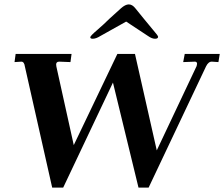

<svg xmlns="http://www.w3.org/2000/svg" viewBox="-20 -842 1018 872"><path d="M77 -562 46 -560 51 -597H305L300 -560L249 -562Q235 -562 235 -549L236 -540L315 -183L513 -597H593L692 -159L873 -542Q875 -550 875 -552Q875 -562 865 -562L812 -560L819 -597H978L972 -560L943 -562Q927 -563 916 -541L655 10H609L493 -467L267 10H217L93 -540Q90 -562 77 -562ZM390 -673Q390 -679 423 -707Q453 -733 476 -756L529 -804Q549 -822 565 -822Q581 -822 595 -804L634 -756Q654 -731 677 -704Q698 -680 698 -675Q698 -666 684 -666Q670 -666 653 -678L553 -744L435 -678Q416 -666 401 -666Q390 -666 390 -673Z"/></svg>

Font: Unna
Style: Bold Italic
Weight: 700
Italic angle: -8.05°
Designer: Jorge de Buen Unna
Foundry: Omnibus-Type
Version: Version 2.008